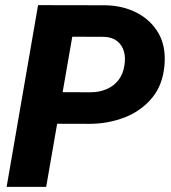

<svg xmlns="http://www.w3.org/2000/svg" viewBox="-20 -731 668 751"><path d="M329.1 -246.6 147 -247.1 168.5 -370.6 334.5 -370.1Q368.7 -370.1 397 -382.3Q425.3 -394.5 443.6 -418Q461.9 -441.4 466.8 -476.6Q471.7 -505.9 464.6 -530.3Q457.5 -554.7 438.5 -570.1Q419.4 -585.4 387.7 -586.9L262.7 -587.4L160.6 0H5.9L128.9 -710.9L392.6 -710.4Q461.4 -709 515.9 -680.7Q570.3 -652.3 599.9 -601.1Q629.4 -549.8 623.5 -477.5Q617.2 -398.9 574.5 -347.7Q531.7 -296.4 466.8 -271.5Q401.9 -246.6 329.1 -246.6Z"/></svg>

Font: Roboto ExtraBold
Style: Italic
Weight: 800
Designer: Christian Robertson
Foundry: Google
Version: Version 3.009; 2024